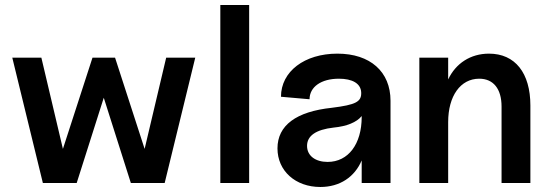

<svg xmlns="http://www.w3.org/2000/svg" viewBox="-20 -730 2197 766"><path d="M151 0H286L394 -340L502 0H637L759 -500H643L557 -136L439 -500H349L231 -136L145 -500H29Z M859 0H974V-710H859Z M1258 16C1336 16 1395 -24 1423 -90V0H1538V-328C1538 -444 1457 -516 1326 -516C1195 -516 1101 -445 1101 -344L1215 -334C1215 -383 1261 -416 1332 -416C1386 -416 1419 -397 1421 -362C1423 -324 1400 -312 1304 -300C1162 -285 1087 -230 1087 -138C1087 -48 1159 16 1258 16ZM1287 -84C1239 -84 1205 -108 1205 -148C1205 -188 1240 -213 1311 -221C1363 -226 1403 -242 1423 -267V-263C1423 -156 1370 -84 1287 -84Z M1981 -305V0H2096V-309C2096 -439 2035 -516 1931 -516C1857 -516 1798 -477 1768 -413V-500H1653V0H1768V-243C1768 -347 1817 -416 1892 -416C1948 -416 1981 -376 1981 -305Z"/></svg>

Font: Uncut Sans Semibold
Style: Regular
Weight: 600
Designer: Kasper Nordkvist
Foundry: UNCUT.wtf
Version: Version 1.304;Glyphs 3.2 (3246)